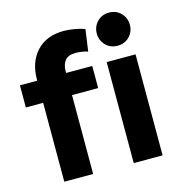

<svg xmlns="http://www.w3.org/2000/svg" viewBox="-111 -863 914 964"><g transform="rotate(-15 345.5 -381.0)"><path d="M15 -410V-525H105V-531Q105 -621 156 -676.5Q207 -732 298 -732Q322 -732 351.5 -727Q381 -722 406 -713L390 -600Q374 -605 357.5 -607.5Q341 -610 326 -610Q289 -610 272 -589.5Q255 -569 255 -533V-525H391V-410H255V0H105V-410ZM455 -676Q455 -711 479 -736.5Q503 -762 541 -762Q579 -762 603 -736.5Q627 -711 627 -676Q627 -641 603 -615.5Q579 -590 541 -590Q503 -590 479 -615.5Q455 -641 455 -676ZM466 0V-525H616V0Z"/></g></svg>

Font: Radio Canada
Style: Bold
Weight: 700
Designer: Charles Daoud, Etienne Aubert Bonn, Alexandre Saumier Demers, Jacques Le Bailly
Foundry: Radio-Canada
Version: Version 2.104; ttfautohint (v1.8.4.7-5d5b);gftools[0.9.28.de